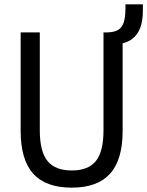

<svg xmlns="http://www.w3.org/2000/svg" viewBox="-20 -854 677 883"><path d="M310 9Q191 9 133 -55Q75 -119 75 -252V-705H163V-255Q163 -157 198.5 -113.5Q234 -70 310 -70Q386 -70 421 -113.5Q456 -157 456 -255V-705H544V-252Q544 -119 486 -55Q428 9 310 9ZM526 -652 475 -685V-705Q506 -706 523.5 -716.5Q541 -727 549 -751Q557 -775 557 -817V-834H637V-804Q637 -759 625 -726.5Q613 -694 588 -675Q563 -656 526 -652Z"/></svg>

Font: Nunito Sans 10pt Condensed Medium
Style: Regular
Weight: 500
Width: 3
Designer: Vernon Adams
Foundry: Vernon Adams
Version: Version 3.101;gftools[0.9.27]